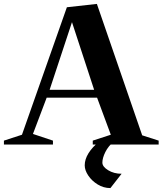

<svg xmlns="http://www.w3.org/2000/svg" viewBox="-26 -737 829 979"><path d="M-6 0V-20L86 -50L315 -700L468 -717L699 -47L783 -20V0H447V-20L539 -50L469 -239H212L142 -54L244 -20V0ZM227 -279H454L341 -624ZM537 222Q502 222 472 203.5Q442 185 424 158Q406 131 406 106Q406 46 481 -17H556Q526 8 511 38.5Q496 69 496 92Q496 113 525.5 131Q555 149 594 149Z"/></svg>

Font: Wittgenstein
Style: Bold
Weight: 700
Designer: Jörg Drees
Foundry: Jörg Drees
Version: Version 1.303; ttfautohint (v1.8.4.7-5d5b)